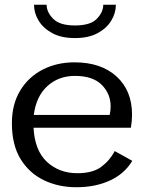

<svg xmlns="http://www.w3.org/2000/svg" viewBox="-20 -774 617 807"><path d="M536 -98Q504 -44 442.5 -15.5Q381 13 301 13Q226 13 164.5 -16.5Q103 -46 66.5 -105.5Q30 -165 30 -256Q30 -336 65 -393.5Q100 -451 159.5 -481.5Q219 -512 293 -512Q405 -512 470 -452.5Q535 -393 535 -292Q535 -265 530 -237H121Q126 -141 177.5 -93.5Q229 -46 305 -46Q370 -46 406 -73Q442 -100 462 -139ZM295 -455Q226 -455 179 -412Q132 -369 122 -291H441Q443 -300 444 -308.5Q445 -317 445 -327Q445 -380 407.5 -417.5Q370 -455 295 -455ZM467 -754Q467 -719 447.5 -687Q428 -655 390 -634.5Q352 -614 295 -614Q238 -614 200 -634.5Q162 -655 142.5 -687Q123 -719 123 -754H176Q176 -723 203.5 -695Q231 -667 295 -667Q360 -667 387 -695Q414 -723 414 -754Z"/></svg>

Font: Panamera Medium
Style: Regular
Weight: 500
Designer: Bastien Sozeau
Foundry: NBR — Bastien Sozeau
Version: Version 3.002; ttfautohint (v1.8.4.7-5d5b);gftools[0.9.33]